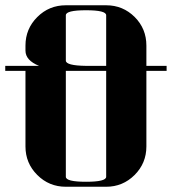

<svg xmlns="http://www.w3.org/2000/svg" viewBox="-20 -712 655 732"><path d="M0 -441.9V-460.9H128.9Q77.1 -481.9 77.1 -519V-538.1Q77.1 -602.1 122.1 -647Q167 -691.9 231 -691.9H384.8Q448.7 -691.9 493.7 -647Q538.1 -602.5 538.1 -538.1V-460.9H615.2V-441.9H538.1V-153.8Q538.1 -89.8 493.2 -44.9Q448.2 0 384.8 0H231Q167 0 122.1 -44.9Q77.1 -89.8 77.1 -153.8V-441.9ZM231 -38.1Q231 -19 308.1 -19Q384.8 -19 384.8 -38.1V-441.9H231ZM231 -481Q231 -461.9 308.1 -460.9H384.8V-653.8Q384.8 -672.9 308.1 -672.9Q231 -672.9 231 -653.8Z"/></svg>

Font: Hjet
Style: Regular
Weight: 400
Designer: T. Christopher White
Version: Version 1.2